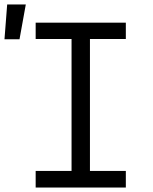

<svg xmlns="http://www.w3.org/2000/svg" viewBox="-60 -836 680 856"><path d="M99 0V-74H259V-662H99V-735H501V-662H341V-74H501V0ZM-40 -661 -28 -816H55L27 -661Z"/></svg>

Font: Iosevka HT Extended
Style: Regular
Weight: 400
Width: 7
Monospace: yes
Designer: Belleve Invis
Foundry: Belleve Invis
Version: Version 32.3.0; ttfautohint (v1.8.4)